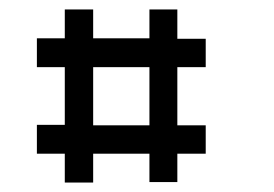

<svg xmlns="http://www.w3.org/2000/svg" viewBox="-20 -618 580 406"><path d="M296 -476H177V-353H296ZM117 -598H177V-537H296V-598H355V-536H415V-476H355V-353H415V-293H355V-233H296V-293H177V-232H117V-293H58V-354H117V-476H58V-537H117Z"/></svg>

Font: 3270 Nerd Font
Style: Regular
Weight: 400
Monospace: yes
Version: Version 3.0.1;Nerd Fonts 3.3.0